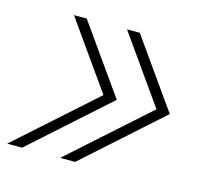

<svg xmlns="http://www.w3.org/2000/svg" viewBox="-79 -580 712 668"><g transform="rotate(15 277.5 -246.0)"><path d="M191 0 471 -250 300 -492H346L520 -246L245 0ZM0 0 280 -250 109 -492H155L329 -246L54 0Z"/></g></svg>

Font: Red Hat Display
Style: Italic
Weight: 300
Italic angle: -12°
Designer: Pentagram, MCKL
Foundry: Pentagram, MCKL
Version: Version 1.023